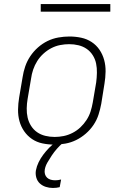

<svg xmlns="http://www.w3.org/2000/svg" viewBox="-20 -709 640 952"><path d="M249 8Q219 8 190.5 2Q162 -4 139 -19.5Q116 -35 100 -58Q84 -81 76.5 -108.5Q69 -136 69.5 -166Q70 -196 75 -226L92 -326Q96 -353 105 -379.5Q114 -406 130 -430Q146 -454 168 -473.5Q190 -493 215.5 -505.5Q241 -518 269 -523Q297 -528 324 -528Q354 -528 382.5 -522Q411 -516 434.5 -500.5Q458 -485 473.5 -462Q489 -439 496.5 -411.5Q504 -384 503.5 -354Q503 -324 498 -294L482 -194Q477 -167 468.5 -140.5Q460 -114 444 -90Q428 -66 405.5 -46.5Q383 -27 357.5 -14.5Q332 -2 304 3Q276 8 249 8ZM251 -30Q273 -30 295.5 -34.5Q318 -39 339.5 -50Q361 -61 378.5 -77.5Q396 -94 409 -114Q422 -134 429 -156Q436 -178 440 -201L457 -301Q460 -324 460.5 -348Q461 -372 456.5 -394Q452 -416 440 -435Q428 -454 410 -466.5Q392 -479 369.5 -484.5Q347 -490 323 -490Q301 -490 278 -485.5Q255 -481 234 -470Q213 -459 195 -442.5Q177 -426 164.5 -406Q152 -386 144.5 -364Q137 -342 134 -319L117 -219Q113 -196 112.5 -172Q112 -148 117 -126Q122 -104 134 -85Q146 -66 164 -53.5Q182 -41 204.5 -35.5Q227 -30 251 -30ZM242 223Q224 223 207 217.5Q190 212 177.5 200.5Q165 189 160 171.5Q155 154 158 136Q162 115 171.5 95.5Q181 76 194.5 58Q208 40 223.5 24Q239 8 258 -5L261 -8H292L291 0Q275 14 261.5 29.5Q248 45 237 61.5Q226 78 215.5 96Q205 114 202 132Q200 144 203 154.5Q206 165 213.5 172Q221 179 231.5 182Q242 185 254 185Q261 185 268 184Q275 183 283 181L276 219Q268 221 259.5 222Q251 223 242 223ZM182 -651V-689H527V-651Z"/></svg>

Font: Iosevka Etoile Extralight
Style: Italic
Weight: 200
Italic angle: -9°
Designer: Belleve Invis
Foundry: Belleve Invis
Version: Version 22.1.2; ttfautohint (v1.8.4)